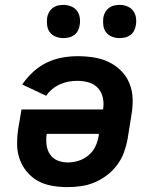

<svg xmlns="http://www.w3.org/2000/svg" viewBox="-20 -758 640 786"><path d="M256 8Q224 8 192.5 2.5Q161 -3 135 -17.5Q109 -32 89.5 -55.5Q70 -79 60 -108Q50 -137 50 -169Q50 -201 55 -233L68 -310H402Q406 -335 401 -358Q396 -381 381 -397.5Q366 -414 343.5 -420.5Q321 -427 297 -427Q279 -427 261.5 -424Q244 -421 227 -413.5Q210 -406 195 -394Q180 -382 169 -366L71 -412Q90 -440 115.5 -463.5Q141 -487 171 -501.5Q201 -516 233.5 -522Q266 -528 297 -528Q331 -528 363.5 -523Q396 -518 424.5 -504.5Q453 -491 475.5 -468.5Q498 -446 510 -416.5Q522 -387 523 -354Q524 -321 518 -287L502 -187Q497 -160 487 -133Q477 -106 459 -82Q441 -58 417 -40Q393 -22 366.5 -11Q340 0 312 4Q284 8 256 8ZM258 -93Q280 -93 302 -100Q324 -107 342.5 -122.5Q361 -138 371 -159.5Q381 -181 384 -203L385 -210H171Q168 -187 170.5 -165.5Q173 -144 184.5 -126.5Q196 -109 215.5 -101Q235 -93 258 -93ZM469 -602Q453 -602 438 -608Q423 -614 414 -626Q405 -638 403 -654Q401 -670 403 -686Q405 -698 411 -708.5Q417 -719 426.5 -726Q436 -733 447.5 -735.5Q459 -738 470 -738Q486 -738 501 -732Q516 -726 525 -714Q534 -702 536.5 -686Q539 -670 536 -654Q534 -642 528.5 -631.5Q523 -621 513 -614Q503 -607 491.5 -604.5Q480 -602 469 -602ZM239 -602Q223 -602 208 -608Q193 -614 184 -626Q175 -638 173 -654Q171 -670 173 -686Q175 -698 181 -708.5Q187 -719 196.5 -726Q206 -733 217.5 -735.5Q229 -738 240 -738Q256 -738 271 -732Q286 -726 295 -714Q304 -702 306.5 -686Q309 -670 306 -654Q304 -642 298.5 -631.5Q293 -621 283 -614Q273 -607 261.5 -604.5Q250 -602 239 -602Z"/></svg>

Font: Iosevka Aile
Style: Bold Italic
Weight: 700
Italic angle: -9°
Designer: Belleve Invis
Foundry: Belleve Invis
Version: Version 28.0.1; ttfautohint (v1.8.4)